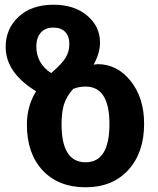

<svg xmlns="http://www.w3.org/2000/svg" viewBox="-20 -778 669 814"><path d="M394 -506Q477 -506 534 -434.5Q591 -363 591 -253Q591 -131 524 -57.5Q457 16 343 16Q228 16 161 -55.5Q94 -127 94 -250Q94 -328 133 -391Q4 -470 4 -579Q4 -656 59 -707Q114 -758 207 -758Q295 -758 349.5 -712Q404 -666 404 -598Q404 -553 377 -504Q389 -506 394 -506ZM199 -470Q242 -507 258 -533Q274 -559 274 -592Q274 -624 256.5 -642.5Q239 -661 206 -661Q171 -661 152.5 -639Q134 -617 134 -581Q134 -509 197 -468ZM343 -90Q444 -90 444 -252Q444 -411 343 -411Q314 -411 290 -401Q261 -368 251 -334.5Q241 -301 241 -251Q241 -90 343 -90Z"/></svg>

Font: FiraGO SemiBold
Style: Regular
Weight: 600
Designer: bBox Type
Foundry: bBox Type GmbH
Version: Version 1.001;PS 001.001;hotconv 1.0.88;makeotf.lib2.5.64775